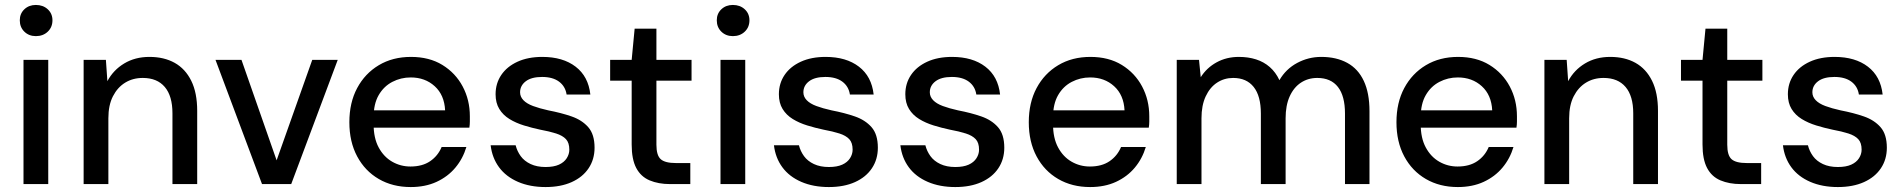

<svg xmlns="http://www.w3.org/2000/svg" viewBox="-20 -744 7696 776"><path d="M75 0V-502H175V0ZM125 -598Q97 -598 78.5 -616Q60 -634 60 -662Q60 -689 78.5 -706.5Q97 -724 125 -724Q154 -724 173 -706.5Q192 -689 192 -662Q192 -634 173 -616Q154 -598 125 -598Z M318 0V-502H408L414 -416Q438 -461 482 -487.5Q526 -514 584 -514Q643 -514 686 -490Q729 -466 753 -417.5Q777 -369 777 -296V0H677V-286Q677 -356 646 -392.5Q615 -429 557 -429Q517 -429 486 -410Q455 -391 436.5 -355Q418 -319 418 -266V0Z M1039 0 851 -502H956L1098 -96L1242 -502H1345L1157 0Z M1640 12Q1567 12 1511 -20.5Q1455 -53 1423.5 -112Q1392 -171 1392 -250Q1392 -329 1423.5 -388Q1455 -447 1511 -480.5Q1567 -514 1641 -514Q1715 -514 1768 -481.5Q1821 -449 1850 -394.5Q1879 -340 1879 -274Q1879 -264 1879 -252.5Q1879 -241 1877 -228H1465V-298H1779Q1776 -360 1737 -395.5Q1698 -431 1640 -431Q1600 -431 1565.5 -413Q1531 -395 1510.5 -359.5Q1490 -324 1490 -270V-242Q1490 -186 1510.5 -148Q1531 -110 1565 -90.5Q1599 -71 1639 -71Q1687 -71 1718.5 -92.5Q1750 -114 1765 -150H1865Q1851 -103 1820.5 -66.5Q1790 -30 1744.5 -9Q1699 12 1640 12Z M2185 12Q2122 12 2073.5 -9Q2025 -30 1997 -68Q1969 -106 1963 -157H2064Q2070 -133 2084.5 -113Q2099 -93 2124.5 -81Q2150 -69 2185 -69Q2218 -69 2239 -78.5Q2260 -88 2270.5 -104.5Q2281 -121 2281 -139Q2281 -167 2267.5 -181.5Q2254 -196 2227.5 -204.5Q2201 -213 2163 -220Q2130 -227 2097.5 -237Q2065 -247 2039 -263Q2013 -279 1998 -303.5Q1983 -328 1983 -363Q1983 -407 2006 -441Q2029 -475 2071.5 -494.5Q2114 -514 2172 -514Q2255 -514 2306.5 -474.5Q2358 -435 2366 -362H2270Q2265 -395 2239.5 -414Q2214 -433 2171 -433Q2128 -433 2105 -415.5Q2082 -398 2082 -371Q2082 -353 2095.5 -339Q2109 -325 2134.5 -315.5Q2160 -306 2196 -298Q2248 -288 2290 -273.5Q2332 -259 2357.5 -230Q2383 -201 2383 -147Q2383 -100 2359 -64Q2335 -28 2290.5 -8Q2246 12 2185 12Z M2688 0Q2641 0 2605.5 -15Q2570 -30 2551.5 -65Q2533 -100 2533 -160V-418H2446V-502H2533L2545 -628H2633V-502H2775V-418H2633V-159Q2633 -116 2650.5 -100.5Q2668 -85 2712 -85H2770V0Z M2892 0V-502H2992V0ZM2942 -598Q2914 -598 2895.5 -616Q2877 -634 2877 -662Q2877 -689 2895.5 -706.5Q2914 -724 2942 -724Q2971 -724 2990 -706.5Q3009 -689 3009 -662Q3009 -634 2990 -616Q2971 -598 2942 -598Z M3330 12Q3267 12 3218.5 -9Q3170 -30 3142 -68Q3114 -106 3108 -157H3209Q3215 -133 3229.5 -113Q3244 -93 3269.5 -81Q3295 -69 3330 -69Q3363 -69 3384 -78.5Q3405 -88 3415.5 -104.5Q3426 -121 3426 -139Q3426 -167 3412.5 -181.5Q3399 -196 3372.5 -204.5Q3346 -213 3308 -220Q3275 -227 3242.5 -237Q3210 -247 3184 -263Q3158 -279 3143 -303.5Q3128 -328 3128 -363Q3128 -407 3151 -441Q3174 -475 3216.5 -494.5Q3259 -514 3317 -514Q3400 -514 3451.5 -474.5Q3503 -435 3511 -362H3415Q3410 -395 3384.5 -414Q3359 -433 3316 -433Q3273 -433 3250 -415.5Q3227 -398 3227 -371Q3227 -353 3240.5 -339Q3254 -325 3279.5 -315.5Q3305 -306 3341 -298Q3393 -288 3435 -273.5Q3477 -259 3502.5 -230Q3528 -201 3528 -147Q3528 -100 3504 -64Q3480 -28 3435.5 -8Q3391 12 3330 12Z M3841 12Q3778 12 3729.5 -9Q3681 -30 3653 -68Q3625 -106 3619 -157H3720Q3726 -133 3740.5 -113Q3755 -93 3780.5 -81Q3806 -69 3841 -69Q3874 -69 3895 -78.5Q3916 -88 3926.5 -104.5Q3937 -121 3937 -139Q3937 -167 3923.5 -181.5Q3910 -196 3883.5 -204.5Q3857 -213 3819 -220Q3786 -227 3753.5 -237Q3721 -247 3695 -263Q3669 -279 3654 -303.5Q3639 -328 3639 -363Q3639 -407 3662 -441Q3685 -475 3727.5 -494.5Q3770 -514 3828 -514Q3911 -514 3962.5 -474.5Q4014 -435 4022 -362H3926Q3921 -395 3895.5 -414Q3870 -433 3827 -433Q3784 -433 3761 -415.5Q3738 -398 3738 -371Q3738 -353 3751.5 -339Q3765 -325 3790.5 -315.5Q3816 -306 3852 -298Q3904 -288 3946 -273.5Q3988 -259 4013.5 -230Q4039 -201 4039 -147Q4039 -100 4015 -64Q3991 -28 3946.5 -8Q3902 12 3841 12Z M4386 12Q4313 12 4257 -20.5Q4201 -53 4169.5 -112Q4138 -171 4138 -250Q4138 -329 4169.5 -388Q4201 -447 4257 -480.5Q4313 -514 4387 -514Q4461 -514 4514 -481.5Q4567 -449 4596 -394.5Q4625 -340 4625 -274Q4625 -264 4625 -252.5Q4625 -241 4623 -228H4211V-298H4525Q4522 -360 4483 -395.5Q4444 -431 4386 -431Q4346 -431 4311.5 -413Q4277 -395 4256.5 -359.5Q4236 -324 4236 -270V-242Q4236 -186 4256.5 -148Q4277 -110 4311 -90.5Q4345 -71 4385 -71Q4433 -71 4464.5 -92.5Q4496 -114 4511 -150H4611Q4597 -103 4566.5 -66.5Q4536 -30 4490.5 -9Q4445 12 4386 12Z M4736 0V-502H4826L4833 -432Q4857 -470 4897 -492Q4937 -514 4987 -514Q5025 -514 5056.5 -504Q5088 -494 5112 -473Q5136 -452 5151 -420Q5177 -465 5222.5 -489.5Q5268 -514 5320 -514Q5381 -514 5425 -490Q5469 -466 5492 -417Q5515 -368 5515 -295V0H5416V-285Q5416 -356 5387.5 -392.5Q5359 -429 5304 -429Q5267 -429 5238 -410Q5209 -391 5192.5 -354.5Q5176 -318 5176 -266V0H5076V-285Q5076 -356 5047 -392.5Q5018 -429 4964 -429Q4928 -429 4899 -410Q4870 -391 4853 -354.5Q4836 -318 4836 -266V0Z M5872 12Q5799 12 5743 -20.5Q5687 -53 5655.5 -112Q5624 -171 5624 -250Q5624 -329 5655.5 -388Q5687 -447 5743 -480.5Q5799 -514 5873 -514Q5947 -514 6000 -481.5Q6053 -449 6082 -394.5Q6111 -340 6111 -274Q6111 -264 6111 -252.5Q6111 -241 6109 -228H5697V-298H6011Q6008 -360 5969 -395.5Q5930 -431 5872 -431Q5832 -431 5797.5 -413Q5763 -395 5742.5 -359.5Q5722 -324 5722 -270V-242Q5722 -186 5742.5 -148Q5763 -110 5797 -90.5Q5831 -71 5871 -71Q5919 -71 5950.5 -92.5Q5982 -114 5997 -150H6097Q6083 -103 6052.5 -66.5Q6022 -30 5976.5 -9Q5931 12 5872 12Z M6222 0V-502H6312L6318 -416Q6342 -461 6386 -487.5Q6430 -514 6488 -514Q6547 -514 6590 -490Q6633 -466 6657 -417.5Q6681 -369 6681 -296V0H6581V-286Q6581 -356 6550 -392.5Q6519 -429 6461 -429Q6421 -429 6390 -410Q6359 -391 6340.5 -355Q6322 -319 6322 -266V0Z M7016 0Q6969 0 6933.5 -15Q6898 -30 6879.5 -65Q6861 -100 6861 -160V-418H6774V-502H6861L6873 -628H6961V-502H7103V-418H6961V-159Q6961 -116 6978.5 -100.5Q6996 -85 7040 -85H7098V0Z M7408 12Q7345 12 7296.5 -9Q7248 -30 7220 -68Q7192 -106 7186 -157H7287Q7293 -133 7307.5 -113Q7322 -93 7347.5 -81Q7373 -69 7408 -69Q7441 -69 7462 -78.5Q7483 -88 7493.5 -104.5Q7504 -121 7504 -139Q7504 -167 7490.5 -181.5Q7477 -196 7450.5 -204.5Q7424 -213 7386 -220Q7353 -227 7320.5 -237Q7288 -247 7262 -263Q7236 -279 7221 -303.5Q7206 -328 7206 -363Q7206 -407 7229 -441Q7252 -475 7294.5 -494.5Q7337 -514 7395 -514Q7478 -514 7529.5 -474.5Q7581 -435 7589 -362H7493Q7488 -395 7462.5 -414Q7437 -433 7394 -433Q7351 -433 7328 -415.5Q7305 -398 7305 -371Q7305 -353 7318.5 -339Q7332 -325 7357.5 -315.5Q7383 -306 7419 -298Q7471 -288 7513 -273.5Q7555 -259 7580.5 -230Q7606 -201 7606 -147Q7606 -100 7582 -64Q7558 -28 7513.5 -8Q7469 12 7408 12Z"/></svg>

Font: DM Sans 16pt Medium
Style: Regular
Weight: 500
Version: Version 4.004;gftools[0.9.30]